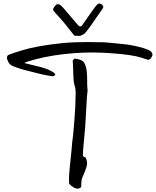

<svg xmlns="http://www.w3.org/2000/svg" viewBox="-20 -1076 903 1112"><path d="M547.4 -1053.2Q552.2 -1055.7 555.7 -1055.7Q564 -1055.7 571 -1049.1Q578.1 -1042.5 578.1 -1034.7Q578.1 -1030.3 572.8 -1023.4Q567.4 -1017.1 541.7 -979.2Q516.1 -941.4 502.9 -923.3Q474.6 -884.8 469.7 -881.3Q449.2 -868.2 439.9 -868.2Q438.5 -868.2 430.4 -868.7Q422.4 -869.1 414.6 -869.1H411.1Q402.3 -879.9 385.5 -901.1Q368.7 -922.4 358.2 -935.5Q347.7 -948.7 332.3 -966.3Q316.9 -983.9 303.2 -998Q301.8 -1000 297.9 -1004.2Q293.9 -1008.3 291.5 -1011.7Q289.1 -1015.1 287.6 -1018.6V-1020Q287.6 -1029.8 303.2 -1046.4Q311.5 -1056.6 327.1 -1048.3Q334.5 -1043 341.1 -1036.1Q347.7 -1029.3 355.7 -1019.8Q363.8 -1010.3 368.2 -1005.4Q378.4 -993.7 400.1 -967.5Q421.9 -941.4 434.1 -928.2Q438 -922.9 445.6 -923.3Q453.1 -923.8 456.1 -930.2Q466.8 -944.8 486.1 -973.1Q505.4 -1001.5 516.1 -1015.6Q519.5 -1019 529.5 -1033.7Q539.6 -1048.3 547.4 -1053.2ZM401.4 -718.3Q399.9 -722.2 401.4 -725.1Q402.8 -728 407 -731.9Q411.1 -735.8 412.1 -736.8Q413.1 -736.8 420.4 -735.6Q427.7 -734.4 429.7 -733.9Q431.6 -733.4 437.7 -731.9Q443.8 -730.5 446.5 -729Q449.2 -727.5 453.9 -725.3Q458.5 -723.1 461.7 -720.2Q464.8 -717.3 467.3 -713.4Q478.5 -692.4 481.7 -668.5Q484.9 -644.5 484.9 -610.4Q484.9 -590.3 484.9 -586.4Q484.9 -585.4 484.9 -584Q484.9 -578.6 486.1 -567.9Q487.3 -557.1 487.3 -551.3Q487.3 -544.4 485.8 -539.1Q483.9 -528.3 480.5 -462.4Q474.1 -330.6 466.3 -260.3Q460.4 -205.6 460.4 -182.1Q460.4 -175.3 460.9 -170.9Q471.7 -166.5 475.6 -164.1Q484.4 -147.5 484.4 -129.9Q484.4 -121.1 481.9 -112.8Q476.6 -91.8 457 -47.9Q450.7 -33.2 450.7 -6.3Q450.7 -4.4 450.7 -0.7Q450.7 2.9 450.7 4.9Q444.3 16.6 428.2 16.6Q422.4 16.6 417 14.6Q391.6 2.9 380.4 -12.7Q379.4 -22 379.4 -34.7Q379.4 -44.4 379.9 -55.2Q381.8 -87.9 388.9 -153.8Q396 -219.7 397.9 -249.5Q402.3 -272.5 410.2 -370.1Q418 -467.8 418 -526.9Q418 -536.1 418 -543.9Q417.5 -567.4 410.6 -585Q404.8 -609.4 404.1 -655.8Q403.3 -702.1 401.4 -718.3ZM583 -831.1Q589.4 -830.6 643.3 -825.7Q697.3 -820.8 717 -818.1Q736.8 -815.4 774.4 -807.1Q812 -798.8 839.4 -787.1Q863.3 -776.4 863.3 -757.3Q855.5 -733.9 839.8 -729Q832.5 -730.5 818.4 -735.8Q804.2 -741.2 796.9 -742.7Q745.6 -758.8 627 -767.6Q569.3 -772 512.7 -772Q462.9 -772 414.1 -768.6Q283.7 -758.8 183.1 -731.9Q127.4 -717.3 121.1 -710.9Q135.3 -707 164.6 -700.2Q193.8 -693.4 216.6 -687.3Q239.3 -681.2 259.3 -673.3Q287.1 -659.2 293 -654.3Q300.8 -647.5 299.8 -643.1Q298.8 -641.1 296.6 -639.4Q294.4 -637.7 291.3 -636.2Q288.1 -634.8 286.6 -633.8Q272.9 -635.3 249 -640.1Q225.1 -645 217.8 -646.5Q199.7 -651.9 146.5 -664.6Q93.3 -677.2 54.2 -693.4Q31.2 -702.6 23.9 -727.1Q19.5 -733.9 20.5 -743.9Q21.5 -753.9 28.8 -757.8Q42 -764.6 106.4 -784.2Q195.3 -811.5 340.8 -826.2Q402.8 -832.5 489.3 -832.5Q528.8 -832.5 583 -831.1Z"/></svg>

Font: Avessa
Style: Medium
Weight: 500
Designer: Arman Khorramak
Foundry: Arman Khorramak
Version: Version 1.000; ttfautohint (v1.8.1)